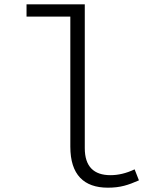

<svg xmlns="http://www.w3.org/2000/svg" viewBox="-20 -856 740 890"><path d="M306 -176C306 -46 369 14 480 14C538 14 574 2 624 -20L604 -71C564 -52 527 -44 492 -44C416 -44 373 -83 373 -169V-836H103V-779H306Z"/></svg>

Font: Kawkab Mono Light
Style: Regular
Weight: 300
Monospace: yes
Designer: Abdullah Arif
Foundry: Abdullah Arif
Version: Version 1.000;PS 000.500;hotconv 1.0.88;makeotf.lib2.5.64775